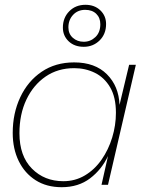

<svg xmlns="http://www.w3.org/2000/svg" viewBox="-20 -770 597 800"><path d="M237 10Q174 10 128.5 -19Q83 -48 58 -99Q33 -150 33 -216Q33 -298 64.5 -365Q96 -432 153.5 -471Q211 -510 289 -510Q376 -510 425.5 -460.5Q475 -411 478 -333L518 -500H546L430 0H403L430 -120Q404 -64 355.5 -27Q307 10 237 10ZM244 -15Q293 -15 333.5 -39Q374 -63 403 -104.5Q432 -146 447.5 -197Q463 -248 463 -300Q463 -365 439 -406Q415 -447 375.5 -466.5Q336 -486 289 -486Q221 -486 170 -451Q119 -416 90 -355Q61 -294 61 -215Q61 -120 113 -67.5Q165 -15 244 -15ZM336 -750Q374 -750 398 -727Q422 -704 422 -670Q422 -628 395 -601.5Q368 -575 329 -575Q290 -575 266 -598Q242 -621 242 -655Q242 -696 268.5 -723Q295 -750 336 -750ZM335 -729Q304 -729 284.5 -708Q265 -687 265 -656Q265 -629 283.5 -612.5Q302 -596 329 -596Q357 -596 377.5 -615.5Q398 -635 398 -669Q398 -696 381 -712.5Q364 -729 335 -729Z"/></svg>

Font: Prodigy Sans ExtraLight
Style: Italic
Weight: 200
Italic angle: -13°
Designer: Wei Huang
Foundry: Wei Huang
Version: Version 1.003; ttfautohint (v1.8.3)